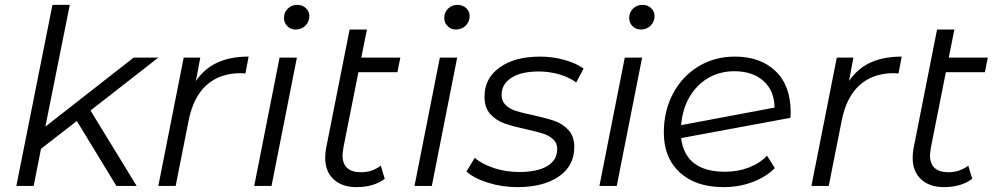

<svg xmlns="http://www.w3.org/2000/svg" viewBox="-20 -762 4080 787"><path d="M351 -309 540 0H457L295 -266L148 -152L118 0H47L195 -742H266L166 -243L528 -526H629Z M999 -530 986 -461 966 -462Q881 -462 826.5 -413Q772 -364 753 -267L700 0H629L733 -526H801L783 -430Q818 -481 871 -505.5Q924 -530 999 -530Z M1126 -526H1197L1093 0H1022ZM1144 -688Q1144 -711 1159.5 -726.5Q1175 -742 1199 -742Q1220 -742 1234 -728.5Q1248 -715 1248 -697Q1248 -673 1232 -657Q1216 -641 1192 -641Q1171 -641 1157.5 -655Q1144 -669 1144 -688Z M1388 -159Q1384 -135 1384 -126Q1384 -56 1460 -56Q1505 -56 1541 -83L1557 -29Q1512 5 1441 5Q1382 5 1347.5 -27Q1313 -59 1313 -115Q1313 -137 1317 -156L1413 -641H1484L1461 -526H1621L1609 -466H1449Z M1783 -526H1854L1750 0H1679ZM1801 -688Q1801 -711 1816.5 -726.5Q1832 -742 1856 -742Q1877 -742 1891 -728.5Q1905 -715 1905 -697Q1905 -673 1889 -657Q1873 -641 1849 -641Q1828 -641 1814.5 -655Q1801 -669 1801 -688Z M1892 -59 1926 -115Q1956 -89 2005 -73Q2054 -57 2108 -57Q2183 -57 2223.5 -81.5Q2264 -106 2264 -151Q2264 -176 2247.5 -191Q2231 -206 2207 -214Q2183 -222 2137 -232Q2082 -244 2048 -256Q2014 -268 1990 -294Q1966 -320 1966 -366Q1966 -441 2028 -485.5Q2090 -530 2194 -530Q2245 -530 2293.5 -516.5Q2342 -503 2372 -481L2342 -424Q2312 -446 2271.5 -457.5Q2231 -469 2188 -469Q2116 -469 2076 -443Q2036 -417 2036 -373Q2036 -347 2053 -331Q2070 -315 2095.5 -307Q2121 -299 2165 -290Q2219 -278 2252.5 -266.5Q2286 -255 2310 -229Q2334 -203 2334 -159Q2334 -82 2270.5 -38.5Q2207 5 2101 5Q2038 5 1980.5 -13Q1923 -31 1892 -59Z M2541 -526H2612L2508 0H2437ZM2559 -688Q2559 -711 2574.5 -726.5Q2590 -742 2614 -742Q2635 -742 2649 -728.5Q2663 -715 2663 -697Q2663 -673 2647 -657Q2631 -641 2607 -641Q2586 -641 2572.5 -655Q2559 -669 2559 -688Z M3221 -302 3220 -279 2772 -196Q2780 -128 2825 -93Q2870 -58 2952 -58Q3005 -58 3050 -75.5Q3095 -93 3124 -124L3156 -73Q3119 -36 3064 -15.5Q3009 5 2946 5Q2832 5 2766.5 -55Q2701 -115 2701 -219Q2701 -307 2738.5 -378Q2776 -449 2842.5 -489.5Q2909 -530 2992 -530Q3097 -530 3159 -470.5Q3221 -411 3221 -302ZM2772 -249 3155 -321Q3154 -390 3109.5 -430Q3065 -470 2990 -470Q2930 -470 2882.5 -442Q2835 -414 2806 -364Q2777 -314 2772 -249Z M3676 -530 3663 -461 3643 -462Q3558 -462 3503.5 -413Q3449 -364 3430 -267L3377 0H3306L3410 -526H3478L3460 -430Q3495 -481 3548 -505.5Q3601 -530 3676 -530Z M3796 -159Q3792 -135 3792 -126Q3792 -56 3868 -56Q3913 -56 3949 -83L3965 -29Q3920 5 3849 5Q3790 5 3755.5 -27Q3721 -59 3721 -115Q3721 -137 3725 -156L3821 -641H3892L3869 -526H4029L4017 -466H3857Z"/></svg>

Font: Montserrat Alternates
Style: Italic
Weight: 400
Italic angle: -11.3°
Designer: Julieta Ulanovsky
Foundry: Julieta Ulanovsky
Version: Version 7.200